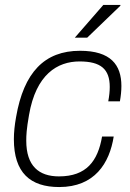

<svg xmlns="http://www.w3.org/2000/svg" viewBox="-20 -743 525 775"><path d="M282 -591H332L466 -720V-723H397ZM219 12C362 12 422 -84 439 -192H392C375 -93 329 -31 218 -31C137 -31 86 -73 86 -175C86 -197 87 -221 97 -278C125 -443 212 -495 301 -495C387 -495 423 -464 423 -392C423 -375 421 -355 417 -334H464C468 -356 470 -377 470 -396C470 -481 427 -538 303 -538C159 -538 76 -450 45 -271C39 -238 36 -208 36 -181C36 -46 102 12 219 12Z"/></svg>

Font: Archivo Thin
Style: Italic
Weight: 100
Italic angle: -10°
Designer: Hector Gatti
Foundry: Omnibus-Type
Version: Version 2.001